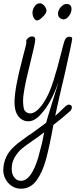

<svg xmlns="http://www.w3.org/2000/svg" viewBox="-51 -728 491 1165"><path d="M-31 307Q-31 246 2 198Q26 163 82 123Q133 85 142 81L229 17Q232 3 266 -107L279 -148Q286 -173 293 -194Q300 -215 303 -229Q260 -104 200 -38Q160 8 122 8Q84 8 60.5 -22.5Q37 -53 37 -106Q37 -190 85 -371Q109 -461 109 -468Q108 -472 108 -477Q108 -484 111 -488Q125 -507 144 -507Q163 -507 163 -487Q163 -467 126 -319Q89 -171 89 -118Q89 -66 102 -53Q114 -40 132 -40Q170 -40 213 -104Q247 -154 273.5 -238.5Q300 -323 323 -417L328 -437Q339 -482 347 -493Q355 -505 371 -505Q387 -505 387 -493Q387 -479 344 -289Q302 -112 284 -25Q304 -42 319 -57Q339 -77 348.5 -85Q358 -93 366 -93Q385 -93 385 -76Q385 -67 377 -56Q323 -8 273 30Q249 162 228 239.5Q207 317 170.5 367Q134 417 76 417Q44 417 19.5 400Q-5 383 -18 357.5Q-31 332 -31 307ZM181 228 204 140 217 75Q178 105 141 130Q104 155 80.5 175Q57 195 38.5 226Q20 257 20 297Q20 338 47 360Q57 369 77 369Q138 369 181 228ZM146 -651Q146 -671 160 -691Q172 -708 192 -708Q203 -708 215 -696V-697Q231 -678 231 -663Q231 -648 209 -626Q187 -604 174 -604Q162 -604 154 -619.5Q146 -635 146 -651ZM325 -612Q301 -620 301 -645Q301 -667 318.5 -685.5Q336 -704 351 -704Q383 -704 383 -673Q383 -651 367 -630.5Q351 -610 333 -610Z"/></svg>

Font: Bad Script
Style: Regular
Weight: 400
Italic angle: -10°
Designer: Roman Shchyukin (Gaslight Type Foundry), Cyreal (Charset Expansion)
Foundry: Gaslight
Version: Version 2.000